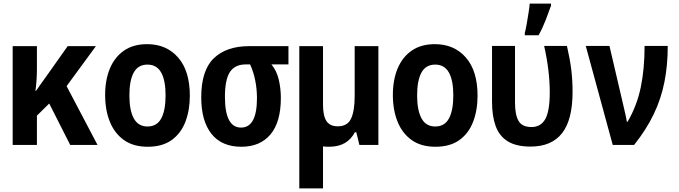

<svg xmlns="http://www.w3.org/2000/svg" viewBox="-20 -801 3750 1061"><path d="M50 0V-546H184V-421Q184 -389 182 -359.5Q180 -330 176 -299H179Q192 -318 206.5 -338Q221 -358 238 -382L354 -546H510L348 -325L519 0H368L252 -229L184 -162V0Z M796 10Q717 10 665 -27Q613 -64 587 -128.5Q561 -193 561 -276Q561 -360 587.5 -423Q614 -486 665.5 -521.5Q717 -557 793 -557Q900 -557 964.5 -483Q1029 -409 1029 -272Q1029 -192 1004.5 -128Q980 -64 928.5 -27Q877 10 796 10ZM795 -102Q847 -102 871 -146.5Q895 -191 895 -274Q895 -357 870.5 -400.5Q846 -444 795 -444Q743 -444 719 -400Q695 -356 695 -274Q695 -191 719.5 -146.5Q744 -102 795 -102Z M1314 10Q1205 10 1148.5 -61.5Q1092 -133 1092 -263Q1092 -412 1161.5 -479Q1231 -546 1357 -546H1574V-445H1480Q1509 -410 1520.5 -361Q1532 -312 1532 -260Q1532 -126 1474.5 -58Q1417 10 1314 10ZM1312 -96Q1400 -96 1400 -259Q1400 -308 1390.5 -356Q1381 -404 1362 -445H1338Q1278 -445 1250.5 -403Q1223 -361 1223 -266Q1223 -96 1312 -96Z M1799 10Q1781 10 1765 8V240H1634V-546H1765V-222Q1765 -161 1784 -132Q1803 -103 1847 -103Q1900 -103 1920 -145.5Q1940 -188 1940 -271V-546H2071V0H1966L1949 -70H1941Q1899 10 1799 10Z M2386 10Q2307 10 2255 -27Q2203 -64 2177 -128.5Q2151 -193 2151 -276Q2151 -360 2177.5 -423Q2204 -486 2255.5 -521.5Q2307 -557 2383 -557Q2490 -557 2554.5 -483Q2619 -409 2619 -272Q2619 -192 2594.5 -128Q2570 -64 2518.5 -27Q2467 10 2386 10ZM2385 -102Q2437 -102 2461 -146.5Q2485 -191 2485 -274Q2485 -357 2460.5 -400.5Q2436 -444 2385 -444Q2333 -444 2309 -400Q2285 -356 2285 -274Q2285 -191 2309.5 -146.5Q2334 -102 2385 -102Z M2912 9Q2833 9 2786 -20Q2739 -49 2719 -104.5Q2699 -160 2699 -238V-547H2826V-233Q2826 -167 2845.5 -133Q2865 -99 2917 -99Q2969 -99 2993.5 -143.5Q3018 -188 3018 -290Q3018 -410 2987 -547H3113Q3130 -473 3137 -415Q3144 -357 3144 -293Q3144 -139 3086 -65Q3028 9 2912 9ZM2880 -619Q2885 -636 2890.5 -668Q2896 -700 2901 -731.5Q2906 -763 2907 -781H3025V-770Q3012 -733 2995 -689Q2978 -645 2956 -606H2880Z M3366 0 3217 -547H3348L3422 -230Q3428 -204 3434.5 -176Q3441 -148 3444 -128H3448Q3499 -215 3520.5 -317Q3542 -419 3542 -547H3670Q3670 -440 3651.5 -347Q3633 -254 3592 -169Q3551 -84 3484 0Z"/></svg>

Font: Noto Sans Mono Condensed
Style: Bold
Weight: 700
Width: 3
Designer: Monotype Design Team
Foundry: Monotype Imaging Inc.
Version: Version 2.014